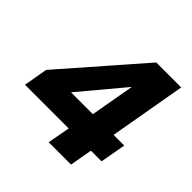

<svg xmlns="http://www.w3.org/2000/svg" viewBox="-184 -882 1044 1044"><g transform="rotate(45 338.5 -360.0)"><path d="M334 0 357.9 -129.9H22L45.9 -268.1L440.9 -720.2H632.8L555.2 -277.8H637.2L610.8 -129.9H528.8L505.9 0ZM228 -277.8H396L440.9 -532.2Z"/></g></svg>

Font: Poppins
Style: Bold Italic
Weight: 700
Italic angle: -10°
Designer: Ninad Kale (Devanagari), Jonny Pinhorn (Latin)
Foundry: Indian Type Foundry
Version: Version 3.200;PS 1.000;hotconv 16.6.54;makeotf.lib2.5.65590